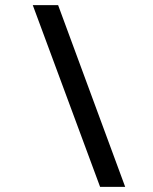

<svg xmlns="http://www.w3.org/2000/svg" viewBox="-20 -730 596 750"><path d="M207 -710 469 0H371L108 -710Z"/></svg>

Font: Raleway Thin Medium
Style: Italic
Weight: 500
Italic angle: -12°
Version: Version 4.026